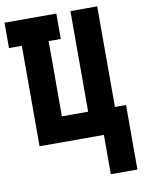

<svg xmlns="http://www.w3.org/2000/svg" viewBox="-100 -782 800 1073"><g transform="rotate(-10 300.0 -245.5)"><path d="M440 223V0H75V-570H2V-714H296V-570H227V-143H376V-714H528V-143H591V223Z"/></g></svg>

Font: Noto Sans Mono Extra
Style: Regular
Weight: 800
Designer: Monotype Design Team
Foundry: Monotype Imaging Inc.
Version: Version 1.900